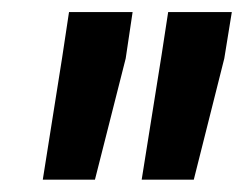

<svg xmlns="http://www.w3.org/2000/svg" viewBox="-20 -770 395 311"><path d="M194.8 -750.5 183.6 -675.3 133.8 -479H49.3L80.6 -676.3L91.8 -750.5ZM355.5 -750.5 343.3 -675.3 293.9 -479H209.5L241.7 -680.7L252.4 -750.5Z"/></svg>

Font: Roboto ExtraBold
Style: Italic
Weight: 800
Designer: Christian Robertson
Foundry: Google
Version: Version 3.009; 2024